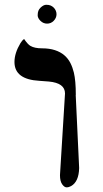

<svg xmlns="http://www.w3.org/2000/svg" viewBox="-20 -783 438 816"><path d="M234.9 -38.6 256.3 -385.7Q256.3 -430.2 187.5 -436.5Q168 -438 147.5 -439.5Q41.5 -445.3 41.5 -519.5Q41.5 -557.1 66.9 -599.6Q74.2 -611.8 82.5 -617.2Q98.6 -593.8 109.4 -587.9Q127 -577.6 158.4 -577.6Q189.9 -577.6 213.6 -569.8Q237.3 -562 253.4 -548.1Q269.5 -534.2 279.1 -515.4Q288.6 -496.6 293.9 -474.6Q302.2 -439.9 302.2 -379.4H301.8L316.4 -68.8Q314.9 -10.7 282.2 7.8Q272.5 13.2 262.9 13.2Q253.4 13.2 244.1 0Q234.9 -13.2 234.9 -38.6ZM208 -694.3Q196.3 -682.6 180.2 -682.6Q164.1 -682.6 152.1 -694.3Q140.1 -706.1 140.1 -718Q140.1 -730 143.3 -737.5Q146.5 -745.1 152.3 -750.5Q165 -762.7 176.5 -762.7Q188 -762.7 195.3 -759.5Q202.6 -756.3 208.3 -750.7Q213.9 -745.1 217 -737.8Q220.2 -730.5 220.2 -722.4Q220.2 -714.4 217 -707.3Q213.9 -700.2 208 -694.3Z"/></svg>

Font: Cardo-Italic
Style: Italic
Weight: 400
Italic angle: -12°
Designer: David J. Perry
Foundry: David J. Perry
Version: Version 0.991